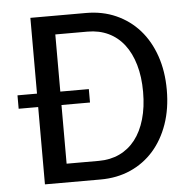

<svg xmlns="http://www.w3.org/2000/svg" viewBox="-48 -690 722 737"><g transform="rotate(-5 312.5 -321.0)"><path d="M20.5 -349.6H95.7V-641.6H310.1Q373.5 -641.6 425.5 -618.4Q477.5 -595.2 514.9 -553.2Q552.2 -511.2 572.8 -451.9Q593.3 -392.6 593.3 -320.8Q593.3 -248.5 572.8 -189.5Q552.2 -130.4 514.9 -88.1Q477.5 -45.9 425.5 -22.9Q373.5 0 310.1 0H95.7V-297.9H20.5ZM502 -320.8Q502 -379.4 488.5 -425.5Q475.1 -471.7 450.2 -503.9Q425.3 -536.1 389.6 -553Q354 -569.8 310.1 -569.8H185.5V-349.6H295.4V-297.9H185.5V-71.8H310.1Q354 -71.8 389.6 -88.6Q425.3 -105.5 450.2 -137.5Q475.1 -169.4 488.5 -215.8Q502 -262.2 502 -320.8Z"/></g></svg>

Font: Carlito
Style: Regular
Weight: 400
Designer: Lukasz Dziedzic
Foundry: tyPoland Lukasz Dziedzic
Version: Version 1.103; Beta1; all basic design good, some composites